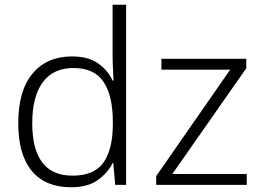

<svg xmlns="http://www.w3.org/2000/svg" viewBox="-20 -780 1102 810"><path d="M279 10Q172 10 114.5 -58.5Q57 -127 57 -260Q57 -398 117.5 -470Q178 -542 284 -542Q351 -542 393 -513Q435 -484 455 -440H459Q458 -464 456.5 -493Q455 -522 455 -544V-760H512V0H466L458 -92H455Q434 -50 392 -20Q350 10 279 10ZM286 -39Q378 -39 417 -95Q456 -151 456 -256V-266Q456 -376 417 -434.5Q378 -493 290 -493Q204 -493 160 -432.5Q116 -372 116 -260Q116 -151 158 -95Q200 -39 286 -39ZM1021 0H639V-37L951 -486H661V-532H1019V-492L707 -46H1021Z"/></svg>

Font: BC Sans Light
Style: Regular
Weight: 300
Designer: Monotype Design Team
Foundry: Monotype Imaging Inc.
Version: Version 2.000;GOOG;noto-source:20170915:90ef993387c0